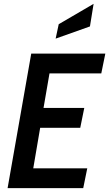

<svg xmlns="http://www.w3.org/2000/svg" viewBox="-20 -979 568 999"><path d="M434 -103 413 0H19.5L142.5 -700H528L507 -597H237.5L206.5 -417.5H418.5L397.5 -314H189L153 -103ZM269.5 -778 285.5 -853 467 -959 448 -841.5Z"/></svg>

Font: Cabin Condensed SemiBold
Style: Italic
Weight: 600
Width: 3
Italic angle: -10°
Designer: Pablo Impallari
Foundry: Pablo Impallari. http://www.impallari.com Igino Marini. http://www.ikern.com
Version: Version 3.001; ttfautohint (v1.8.3)